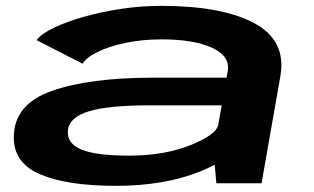

<svg xmlns="http://www.w3.org/2000/svg" viewBox="-20 -610 1044 639"><path d="M700 0 694.5 -62Q672 -49.5 644 -38.5Q526 8.5 365.5 8.5Q203.5 8.5 113.8 -29.8Q24 -68 26 -155.5Q27.5 -263.5 152.8 -307.5Q278 -351.5 490.5 -351.5H734L738 -373Q746.5 -423 685.8 -451Q625 -479 517 -479Q454 -479 398.8 -467.5Q343.5 -456 305.5 -437.5Q267.5 -419 255 -398L101.5 -476.5Q117.5 -497.5 159.8 -517.8Q202 -538 260.5 -554.5Q319 -571 385.2 -580.8Q451.5 -590.5 516 -590.5Q719 -590.5 826.5 -532.8Q934 -475 913 -356L850.5 0ZM706 -193 718 -259.5H479.5Q341 -259.5 275.5 -239.5Q210 -219.5 206 -175.5Q202 -132.5 251.2 -112.2Q300.5 -92 409 -92Q527 -92 614 -127Q699 -161.5 706 -193Z"/></svg>

Font: Anybody UltraExpanded SemiBold
Style: Italic
Weight: 600
Width: 9
Italic angle: -10°
Designer: Tyler Finck
Foundry: Etcetera Type Company
Version: Version 1.010; ttfautohint (v1.8.3) -l 8 -r 50 -G 200 -x 14 